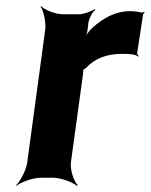

<svg xmlns="http://www.w3.org/2000/svg" viewBox="-20 -574 487 620"><path d="M426 -391 428 -393C426 -395 422 -399 423 -403L442 -527C442 -529 446 -532 447 -533L445 -536C444 -535 441 -533 439 -533C428 -536 412 -538 400 -538C352 -538 313 -515 279 -485C267 -474 256 -458 252 -449L254 -448C259 -457 263 -475 264 -488L265 -497C266 -511 277 -534 287 -542L286 -545C275 -537 250 -528 235 -528H183C159 -528 124 -542 113 -554L111 -552C121 -539 129 -502 126 -478L68 -50C65 -26 46 11 32 24L33 26C48 14 87 0 111 0H152C176 0 214 14 228 26L231 24C218 11 206 -26 209 -50L248 -334C248 -337 250 -350 248 -351L246 -348C247 -347 258 -354 259 -356C287 -385 324 -400 373 -400C390 -400 418 -400 426 -391Z"/></svg>

Font: Asimov
Style: EdgeWideIt
Weight: 500
Designer: Google
Version: Version 2.000980: 2014